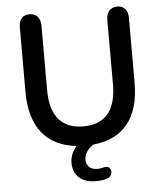

<svg xmlns="http://www.w3.org/2000/svg" viewBox="-58 -729 820 973"><g transform="rotate(-5 351.5 -242.0)"><path d="M389 194C408 194 430 193 450 185C485 172 479 116 435 128C424 131 414 133 404 133C371 133 347 116 347 80C347 50 368 24 394 8C548 -7 629 -107 629 -286V-616C629 -653 610 -678 575 -678C539 -678 519 -653 519 -616V-288C519 -154 462 -88 352 -88C242 -88 184 -154 184 -288V-616C184 -653 164 -678 128 -678C92 -678 74 -653 74 -616V-286C74 -108 157 -8 308 8C287 32 275 61 275 92C275 155 318 194 389 194Z"/></g></svg>

Font: SN Pro Medium
Style: Regular
Weight: 500
Designer: Tobias Whetton
Foundry: Supernotes
Version: Version 1.003;Glyphs 3.3 (3324)